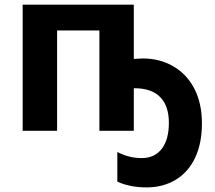

<svg xmlns="http://www.w3.org/2000/svg" viewBox="-20 -566 929 831"><path d="M562 -184.1H559.1V0H410.2V-434.1H227.1V0H78.1V-545.9H559.1V-311L598.1 -313Q671.9 -313 730.7 -278.6Q789.6 -244.1 821.8 -180.9Q854 -117.7 854 -31.7Q854 54.2 824.5 116.7Q794.9 179.2 740.2 212.2Q685.5 245.1 614.3 245.1Q543 245.1 487.8 220.2V91.8Q537.6 118.2 593.3 118.2Q648.9 118.2 679.9 78.4Q710.9 38.6 710.9 -34.7Q710.9 -107.9 673.1 -146Q635.3 -184.1 562 -184.1Z"/></svg>

Font: NotoSans-Bold
Style: Bold
Weight: 700
Designer: Monotype Design team
Foundry: Monotype Imaging Inc.
Version: Version 1.04